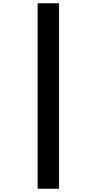

<svg xmlns="http://www.w3.org/2000/svg" viewBox="-20 -793 591 1174"><path d="M210 -773V361H341V-773Z"/></svg>

Font: Noto Sans Telugu ExtraCondensed Black
Style: Regular
Weight: 900
Width: 2
Designer: Jelle Bosma - Monotype Design Team
Foundry: Monotype Imaging Inc.
Version: Version 2.005